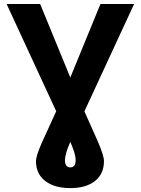

<svg xmlns="http://www.w3.org/2000/svg" viewBox="-20 -731 707 964"><path d="M181.6 -710.9 333 -341.8 484.4 -710.9H653.3L403.8 -171.9L472.2 -18.6Q502 51.3 502 77.6Q502 142.1 457 177.7Q412.1 213.4 333 213.4Q252.9 213.4 206.8 177.5Q160.6 141.6 160.6 77.6Q160.6 52.7 189.9 -14.2L262.2 -172.4L13.2 -710.9ZM359.9 72.8Q359.9 42.5 333 -18.6Q306.2 42.5 306.2 72.8Q306.2 109.4 333 109.4Q359.9 109.4 359.9 72.8Z"/></svg>

Font: Roboto
Style: Bold
Weight: 700
Designer: Google
Version: Version 2.134; 2016; ttfautohint (v1.6)